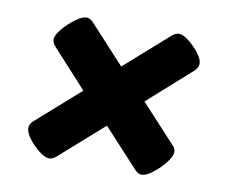

<svg xmlns="http://www.w3.org/2000/svg" viewBox="-56 -522 672 563"><g transform="rotate(10 280.0 -240.0)"><path d="M122 -27Q110 -27 92 -41Q74 -55 60.5 -73Q47 -91 47 -104Q47 -117 58 -126L187 -240L83 -354Q79 -358 77 -363.5Q75 -369 75 -373Q75 -386 91 -405Q107 -424 127 -438.5Q147 -453 159 -453Q169 -453 179 -443L284 -329L413 -443Q424 -453 435 -453Q447 -453 464.5 -439Q482 -425 495.5 -407.5Q509 -390 509 -377Q509 -365 497 -354L369 -240L474 -126Q478 -122 479.5 -117.5Q481 -113 481 -109Q481 -96 465.5 -76.5Q450 -57 430.5 -42Q411 -27 398 -27Q394 -27 389 -29Q384 -31 379 -36L273 -151L143 -36Q133 -27 122 -27Z"/></g></svg>

Font: Asap Black
Style: Italic
Weight: 900
Italic angle: -6°
Designer: Pablo Cosgaya
Foundry: Omnibus-Type
Version: Version 3.001